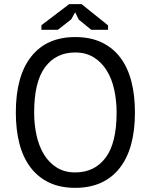

<svg xmlns="http://www.w3.org/2000/svg" viewBox="-20 -890 724 922"><path d="M56 0ZM56 -350Q56 -525 130 -618.5Q204 -712 341 -712Q415 -712 469 -686Q523 -660 558.5 -612.5Q594 -565 611 -498.5Q628 -432 628 -350Q628 -175 553.5 -81.5Q479 12 341 12Q268 12 214.5 -14Q161 -40 125.5 -87.5Q90 -135 73 -201.5Q56 -268 56 -350ZM144 -350Q144 -292 155.5 -240Q167 -188 191 -148.5Q215 -109 252.5 -85.5Q290 -62 341 -62Q434 -62 487 -132.5Q540 -203 540 -350Q540 -407 528.5 -459.5Q517 -512 492.5 -551.5Q468 -591 430.5 -614.5Q393 -638 341 -638Q249 -638 196.5 -567.5Q144 -497 144 -350ZM312 -870H372L499 -768V-747H418L358 -796L341 -831L322 -797L258 -747H179V-769Z"/></svg>

Font: PT Sans
Style: Regular
Weight: 400
Version: Version 2.003W OFL; ttfautohint (v1.6)